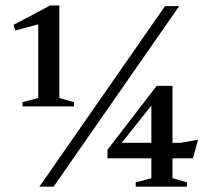

<svg xmlns="http://www.w3.org/2000/svg" viewBox="-20 -698 789 718"><path d="M123 -331.5V-644.5L146 -613L37.5 -584L30.5 -605L167.5 -677.5H202V-331.5L256.5 -316V-300H64.5V-316ZM127.5 0 597 -675H650L180.5 0ZM546 -325 571 -334.5 419.5 -144.5 415 -164H655.5L720.5 -175.5L701.5 -106H382V-138L566 -377H625V-31.5L679.5 -16V0H487.5V-16L546 -31.5Z"/></svg>

Font: Newsreader 24pt Medium
Style: Regular
Weight: 500
Designer: Hugues Gentile
Foundry: Production Type
Version: Version 1.003